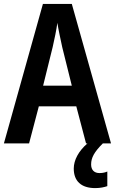

<svg xmlns="http://www.w3.org/2000/svg" viewBox="-20 -735 590 984"><path d="M421 0H428C383 39 358 85 358 129C358 193 396 229 468 229C495 229 515 224 530 219V144C521 148 508 152 490 152C463 152 447 136 447 108C447 73 463 44 507 0H549L348 -715H200L0 0H129L179 -190H371ZM299 -493 348 -296H201L250 -494C259 -533 269 -581 274 -618C279 -584 291 -531 299 -493Z"/></svg>

Font: Noto Sans Khmer Condensed SemiBold
Style: Regular
Weight: 600
Width: 3
Designer: Danh Hong and the Monotype Design Team
Foundry: Monotype Imaging Inc.
Version: Version 2.004